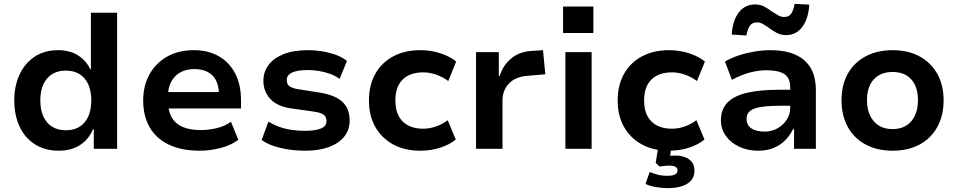

<svg xmlns="http://www.w3.org/2000/svg" viewBox="-20 -771 4964 995"><path d="M285 10Q213 10 161 -23Q109 -56 81.5 -115Q54 -174 54 -251Q54 -326 81.5 -385Q109 -444 160 -477.5Q211 -511 281 -511Q342 -511 384.5 -484Q427 -457 448 -412H451V-705H587V0H466V-101H462Q438 -46 392.5 -18Q347 10 285 10ZM321 -96Q384 -96 418.5 -137Q453 -178 453 -251Q453 -323 418.5 -364Q384 -405 321 -405Q259 -405 224 -364Q189 -323 189 -251Q189 -178 224 -137Q259 -96 321 -96Z M1016 10Q921 10 855 -21.5Q789 -53 755.5 -111.5Q722 -170 722 -251Q722 -325 753.5 -383.5Q785 -442 844 -476.5Q903 -511 985 -511Q1059 -511 1114 -479.5Q1169 -448 1199 -390Q1229 -332 1229 -251V-209H829V-294H1130L1115 -275Q1115 -346 1081.5 -379.5Q1048 -413 987 -413Q946 -413 915.5 -396.5Q885 -380 867.5 -348Q850 -316 850 -267V-253Q850 -198 869.5 -163.5Q889 -129 927 -113Q965 -97 1021 -97Q1060 -97 1101.5 -106.5Q1143 -116 1177 -140L1215 -46Q1175 -17 1121 -3.5Q1067 10 1016 10Z M1563 10Q1517 10 1474.5 3.5Q1432 -3 1396.5 -15Q1361 -27 1336 -46L1371 -141Q1398 -124 1429.5 -113Q1461 -102 1494 -97.5Q1527 -93 1557 -93Q1614 -93 1643 -105Q1672 -117 1672 -144Q1672 -167 1656 -177.5Q1640 -188 1603 -193L1491 -209Q1417 -219 1381 -258Q1345 -297 1345 -352Q1345 -398 1371 -433.5Q1397 -469 1448.5 -490Q1500 -511 1576 -511Q1614 -511 1652.5 -504.5Q1691 -498 1724 -485.5Q1757 -473 1778 -455L1740 -362Q1719 -378 1691.5 -388Q1664 -398 1634 -403Q1604 -408 1576 -408Q1521 -408 1493.5 -395Q1466 -382 1466 -356Q1466 -334 1481 -323.5Q1496 -313 1530 -308L1638 -291Q1718 -278 1755 -242.5Q1792 -207 1792 -146Q1792 -98 1764 -63Q1736 -28 1684.5 -9Q1633 10 1563 10Z M2157 10Q2077 10 2017.5 -22.5Q1958 -55 1925 -113Q1892 -171 1892 -250Q1892 -330 1925 -388.5Q1958 -447 2018 -479Q2078 -511 2158 -511Q2214 -511 2263.5 -494.5Q2313 -478 2344 -452L2303 -351Q2275 -372 2241 -384Q2207 -396 2174 -396Q2105 -396 2067 -359Q2029 -322 2029 -250Q2029 -179 2067 -141.5Q2105 -104 2173 -104Q2207 -104 2240.5 -116Q2274 -128 2300 -148L2342 -48Q2311 -22 2262.5 -6Q2214 10 2157 10Z M2447 0V-501H2565V-378H2570Q2587 -433 2629 -468Q2671 -503 2734 -507L2794 -511L2806 -386L2712 -378Q2650 -373 2617 -337.5Q2584 -302 2584 -250V0Z M2898 -600V-737H3055V-600ZM2910 0V-501H3046V0Z M3446 10Q3366 10 3306.5 -22.5Q3247 -55 3214 -113Q3181 -171 3181 -250Q3181 -330 3214 -388.5Q3247 -447 3307 -479Q3367 -511 3447 -511Q3503 -511 3552.5 -494.5Q3602 -478 3633 -452L3592 -351Q3564 -372 3530 -384Q3496 -396 3463 -396Q3394 -396 3356 -359Q3318 -322 3318 -250Q3318 -179 3356 -141.5Q3394 -104 3462 -104Q3496 -104 3529.5 -116Q3563 -128 3589 -148L3631 -48Q3600 -22 3551.5 -6Q3503 10 3446 10ZM3441 204Q3411 204 3379 198.5Q3347 193 3325 182L3347 120Q3365 128 3387.5 134Q3410 140 3439 140Q3464 140 3477.5 133.5Q3491 127 3491 112Q3491 98 3479 92.5Q3467 87 3448 87Q3440 87 3425.5 88.5Q3411 90 3398 92L3378 73L3393 -20H3461L3449 63L3418 44Q3429 39 3446.5 37Q3464 35 3482 35Q3506 35 3528.5 43Q3551 51 3565 68Q3579 85 3579 113Q3579 145 3561 165Q3543 185 3512 194.5Q3481 204 3441 204Z M3910 10Q3854 10 3810 -11Q3766 -32 3741 -67.5Q3716 -103 3716 -148Q3716 -203 3748.5 -238Q3781 -273 3848.5 -289.5Q3916 -306 4021 -306H4094V-223H4029Q3983 -223 3949 -220Q3915 -217 3893 -209.5Q3871 -202 3860 -189Q3849 -176 3849 -155Q3849 -121 3875 -105Q3901 -89 3943 -89Q3979 -89 4009 -106Q4039 -123 4057 -150.5Q4075 -178 4075 -211V-318Q4075 -368 4044 -387.5Q4013 -407 3952 -407Q3911 -407 3867 -395.5Q3823 -384 3773 -357L3737 -452Q3772 -472 3810.5 -484.5Q3849 -497 3891 -504Q3933 -511 3975 -511Q4046 -511 4098.5 -489Q4151 -467 4179.5 -421.5Q4208 -376 4208 -302V0H4095V-102H4090Q4075 -71 4050.5 -45.5Q4026 -20 3991 -5Q3956 10 3910 10ZM3848 -587 3772 -592Q3777 -666 3809 -707Q3841 -748 3893 -748Q3920 -748 3940.5 -737Q3961 -726 3981 -711Q3998 -700 4013 -691.5Q4028 -683 4043 -683Q4069 -683 4080.5 -700.5Q4092 -718 4098 -751L4174 -747Q4169 -672 4137 -630.5Q4105 -589 4054 -589Q4027 -589 4005.5 -600.5Q3984 -612 3964 -627Q3947 -639 3933 -647Q3919 -655 3903 -655Q3878 -655 3866 -637.5Q3854 -620 3848 -587Z M4606 10Q4525 10 4465 -22.5Q4405 -55 4373 -114Q4341 -173 4341 -251Q4341 -330 4373 -388Q4405 -446 4465 -478.5Q4525 -511 4606 -511Q4687 -511 4746 -478.5Q4805 -446 4837.5 -388Q4870 -330 4870 -251Q4870 -173 4838 -114Q4806 -55 4746.5 -22.5Q4687 10 4606 10ZM4605 -102Q4668 -102 4702.5 -142.5Q4737 -183 4737 -252Q4737 -321 4702.5 -359.5Q4668 -398 4606 -398Q4543 -398 4508 -359.5Q4473 -321 4473 -252Q4473 -183 4508.5 -142.5Q4544 -102 4605 -102Z"/></svg>

Font: Nunito Sans 7pt
Style: Bold
Weight: 700
Designer: Vernon Adams
Foundry: Vernon Adams
Version: Version 3.101;gftools[0.9.27]